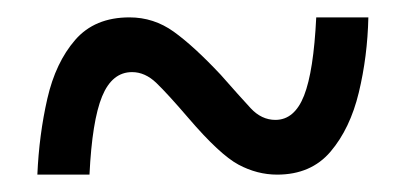

<svg xmlns="http://www.w3.org/2000/svg" viewBox="-20 -467 465 221"><path d="M23 -266Q25 -312 34.5 -353.5Q44 -395 66.5 -421Q89 -447 129 -447Q157 -447 180 -430.5Q203 -414 234 -381Q256 -356 268.5 -342.5Q281 -329 297 -329Q319 -329 330 -357Q341 -385 344 -447H404Q403 -402 393 -360.5Q383 -319 360.5 -292.5Q338 -266 299 -266Q276 -266 254.5 -277.5Q233 -289 197 -331Q173 -359 160 -371.5Q147 -384 132 -384Q109 -384 97.5 -356Q86 -328 83 -266Z"/></svg>

Font: Noto Serif Myanmar ExtraCondensed SemiBold
Style: Regular
Weight: 600
Width: 2
Designer: Ben Mitchell and the Monotype Design Team
Foundry: Monotype Imaging Inc.
Version: Version 2.106; ttfautohint (v1.8.4.7-5d5b)